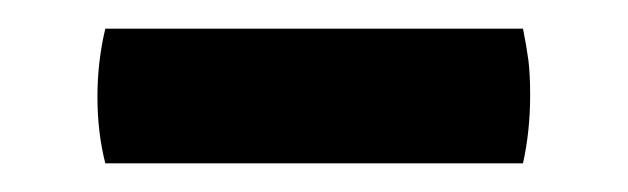

<svg xmlns="http://www.w3.org/2000/svg" viewBox="-20 -688 438 134"><path d="M53.5 -574Q48 -595.5 48 -620.5Q48 -645 53.5 -668H345Q347.5 -655.5 348.8 -645.8Q350 -636 350 -621.5Q350 -596.5 345 -574Z"/></svg>

Font: Signika Negative SemiBold
Style: Regular
Weight: 600
Designer: Anna Giedryś
Foundry: Anna Giedryś
Version: Version 2.000; ttfautohint (v1.8.3) -l 8 -r 50 -G 200 -x 9 -